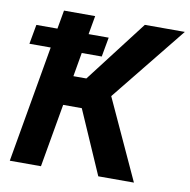

<svg xmlns="http://www.w3.org/2000/svg" viewBox="-80 -789 858 868"><g transform="rotate(10 349.5 -355.5)"><path d="M348.6 -536.1H256.8L237.8 -426.3H297.4L515.6 -710.9H699.2L421.9 -367.2L590.8 0H427.2L300.3 -290.5H214.8L164.1 0H21L114.3 -536.1H16.6L32.7 -625.5H129.4L144.5 -710.9H287.6L272.5 -625.5H364.7Z"/></g></svg>

Font: RobotoInd
Style: Bold Italic
Weight: 700
Italic angle: -12°
Designer: Google
Version: Version 2.001150; 2014